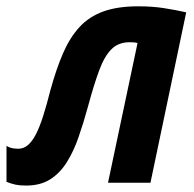

<svg xmlns="http://www.w3.org/2000/svg" viewBox="-57 -574 609 603"><path d="M24.9 8.8Q5.4 8.8 -8.3 5.9Q-22 2.9 -36.6 -2.9V-115.7Q-27.8 -110.4 -18.6 -108.6Q-9.3 -106.9 0.5 -106.9Q17.1 -106.9 30.5 -118.2Q43.9 -129.4 55.7 -152.1Q67.4 -174.8 78.4 -209.2Q89.4 -243.7 101.1 -290Q119.6 -357.4 141.1 -407Q162.6 -456.5 192.9 -489.3Q223.1 -522 267.8 -538.1Q312.5 -554.2 377.4 -554.2Q421.9 -554.2 459 -548.3Q496.1 -542.5 527.8 -535.2L415.5 0H282.2L375 -439Q369.6 -440.4 363.3 -440.9Q356.9 -441.4 350.1 -441.4Q315.4 -441.4 293.5 -419.9Q271.5 -398.4 254.9 -354Q238.3 -309.6 219.7 -240.7Q205.6 -189 189.9 -143.8Q174.3 -98.6 152.8 -64.5Q131.3 -30.3 100.6 -10.7Q69.8 8.8 24.9 8.8Z"/></svg>

Font: Open Sans SemiCondensed
Style: Bold Italic
Weight: 700
Width: 4
Italic angle: -12°
Designer: Monotype Design Team
Foundry: Monotype Imaging Inc.
Version: Version 3.003